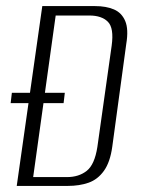

<svg xmlns="http://www.w3.org/2000/svg" viewBox="-20 -611 473 631"><path d="M35 0 119 -591H292Q329 -591 354.5 -580Q380 -569 391.5 -542Q403 -515 395 -467L349 -129Q342 -78 321.5 -49.5Q301 -21 271 -10.5Q241 0 203 0ZM15 -272 19 -306H193L189 -272ZM89 -29H200Q239 -29 265 -49.5Q291 -70 300 -128L347 -461Q355 -519 334.5 -539.5Q314 -560 274 -560H163Z"/></svg>

Font: Alumni Sans Light
Style: Italic
Weight: 300
Italic angle: -8°
Version: Version 1.016